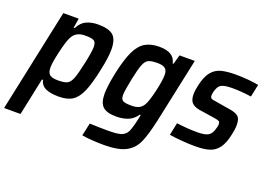

<svg xmlns="http://www.w3.org/2000/svg" viewBox="-131 -779 1709 1242"><g transform="rotate(20 723.0 -158.0)"><path d="M122 -510H228L217 -444H224Q246 -487 281 -502.5Q316 -518 360 -518Q433 -518 464 -491Q495 -464 495 -394Q495 -340 476 -252Q454 -147 430.5 -92.5Q407 -38 372 -15Q337 8 278 8Q221 8 188 -7Q155 -22 146 -59H139L85 198H-28ZM364 -255Q382 -339 382 -371Q382 -403 366 -412.5Q350 -422 307 -422Q271 -422 249 -409Q227 -396 214 -368Q199 -337 181.5 -261Q164 -185 164 -151Q164 -116 180.5 -102.5Q197 -89 238 -89Q281 -89 301 -99Q321 -109 334 -142.5Q347 -176 364 -255Z M508 191 527 103Q601 106 655 106Q717 106 745 96Q773 86 786 58Q799 30 813 -36L818 -62H812Q788 -27 753 -12.5Q718 2 670 2Q607 2 579 -23.5Q551 -49 551 -112Q551 -161 570 -256Q592 -359 618.5 -415Q645 -471 683.5 -494.5Q722 -518 782 -518Q884 -518 898 -446H904L922 -510H1027L932 -64Q909 41 884.5 95Q860 149 808.5 175.5Q757 202 660 202Q620 202 576.5 199Q533 196 508 191ZM823 -138Q839 -164 857 -241.5Q875 -319 875 -358Q875 -389 858.5 -402Q842 -415 806 -415Q763 -415 743.5 -405.5Q724 -396 711.5 -364.5Q699 -333 683 -256Q676 -220 671 -190.5Q666 -161 666 -146Q666 -115 681.5 -106.5Q697 -98 739 -98Q771 -98 790.5 -107Q810 -116 823 -138Z M1039 -6 1057 -92Q1132 -82 1198 -82Q1250 -82 1272.5 -94.5Q1295 -107 1304 -138Q1313 -161 1313 -178Q1313 -193 1304.5 -198Q1296 -203 1269 -207L1163 -223Q1125 -230 1109 -249Q1093 -268 1093 -304Q1093 -334 1102 -371Q1116 -433 1142 -465Q1168 -497 1207 -507.5Q1246 -518 1308 -518Q1349 -518 1393.5 -514Q1438 -510 1465 -504L1447 -418Q1377 -428 1318 -428Q1273 -428 1249 -419.5Q1225 -411 1215 -383Q1205 -359 1205 -337Q1205 -323 1213 -318Q1221 -313 1246 -310L1348 -293Q1388 -287 1406 -271Q1424 -255 1424 -212Q1424 -186 1415 -145Q1402 -82 1377.5 -49Q1353 -16 1315.5 -4Q1278 8 1217 8Q1176 8 1125.5 4Q1075 0 1039 -6Z"/></g></svg>

Font: Saira Semi Condensed Medium
Style: Italic
Weight: 500
Width: 4
Italic angle: -12°
Designer: Hector Gatti with collaboration of the Omnibus-Type team
Foundry: Omnibus-Type
Version: Version 1.001; ttfautohint (v1.8)